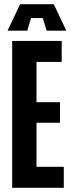

<svg xmlns="http://www.w3.org/2000/svg" viewBox="-20 -895 340 915"><path d="M38 0V-700H274V-600H154V-408H266V-310H154V-100H284V0ZM110 -749H16L76 -875H236L296 -749H202L184 -809H128Z"/></svg>

Font: Tektur Condensed Medium
Style: Regular
Weight: 500
Width: 3
Designer: Adam Jagosz
Foundry: Adam Jagosz
Version: Version 1.005;gftools[0.9.30]